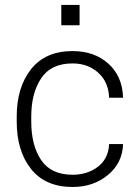

<svg xmlns="http://www.w3.org/2000/svg" viewBox="-20 -744 558 774"><path d="M272.9 -39.6Q332.5 -39.6 374.8 -71.8Q417 -104 419.9 -163.1H476.1Q473.6 -86.9 415 -38.6Q356.4 9.8 272.9 9.8Q163.1 9.8 105.2 -62.7Q47.4 -135.3 47.4 -253.9V-274.4Q47.4 -392.1 105.2 -465.1Q163.1 -538.1 272.5 -538.1Q360.4 -538.1 417 -487.3Q473.6 -436.5 476.1 -350.1H419.9Q417.5 -413.6 376 -450.9Q334.5 -488.3 272.5 -488.3Q185.5 -488.3 145.8 -428.2Q106 -368.2 106 -274.4V-253.9Q106 -158.2 145.8 -98.9Q185.5 -39.6 272.9 -39.6ZM300.8 -642.1H227.1V-724.1H300.8Z"/></svg>

Font: Roboto Web
Style: Light
Weight: 300
Designer: Google
Version: Version 1.200310; 2013